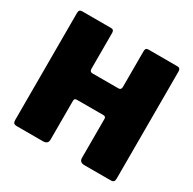

<svg xmlns="http://www.w3.org/2000/svg" viewBox="-162 -910 1086 1078"><g transform="rotate(30 381.0 -371.0)"><path d="M295 -297Q279 -297 279 -282V-29Q279 0 246 0H79Q63 0 57.5 -6Q52 -12 52 -25V-719Q52 -742 71 -742H261Q279 -742 279 -721V-489Q279 -469 297 -469H465Q483 -469 483 -489V-721Q483 -742 501 -742H691Q710 -742 710 -719V-25Q710 -12 704.5 -6Q699 0 683 0H516Q483 0 483 -29V-282Q483 -297 467 -297Z"/></g></svg>

Font: Libre Franklin Thin Black
Style: Regular
Weight: 900
Version: Version 3.000